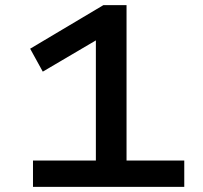

<svg xmlns="http://www.w3.org/2000/svg" viewBox="-20 -725 788 745"><path d="M108 0V-102H352V-611L411 -603L146 -447L97 -536L381 -705H471V-102H695V0Z"/></svg>

Font: Nunito Sans 7pt Expanded SemiBold
Style: Regular
Weight: 600
Width: 7
Designer: Vernon Adams
Foundry: Vernon Adams
Version: Version 3.101;gftools[0.9.27]